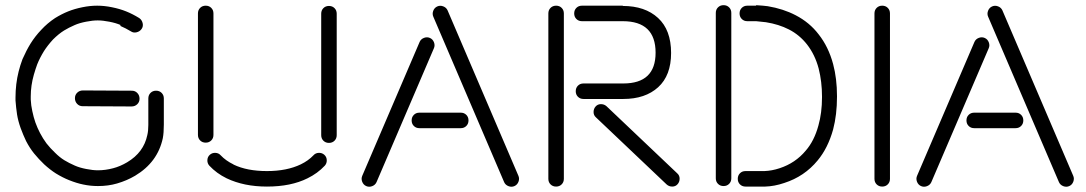

<svg xmlns="http://www.w3.org/2000/svg" viewBox="-20 -692 4203 743"><path d="M445 -592 447 -595Q429 -603 403 -608Q378 -613 358 -613Q338 -613 313 -608Q287 -603 269 -595Q246 -585 228 -574Q207 -561 185 -539Q164 -516 150 -494Q134 -468 124 -443Q118 -427 111 -403Q105 -382 102 -361Q99 -340 99 -319V-313V-307Q100 -284 105 -262Q110 -238 117 -218Q125 -196 135 -177Q146 -156 160 -137Q175 -118 193 -101Q211 -83 229 -72Q247 -61 270 -51Q288 -43 314 -38Q339 -33 359 -33Q388 -33 418 -41Q445 -48 472 -64Q536 -102 550 -169Q554 -185 554 -209V-311Q554 -324 562.5 -332.5Q571 -341 584 -341Q597 -341 605.5 -332.5Q614 -324 614 -311V-210Q614 -178 610 -157Q590 -64 503 -12Q471 7 433 18Q399 28 359 28Q330 28 302 22Q277 17 247 5Q222 -5 196 -21Q174 -35 151 -56Q130 -76 112 -98Q95 -119 81 -146Q70 -169 60 -196Q50 -224 46 -249Q42 -276 40 -303V-309V-315Q40 -340 43 -366Q46 -391 52 -415Q58 -439 67 -463Q82 -497 98 -523Q116 -552 140 -577Q163 -602 193 -622Q219 -638 244 -648Q269 -658 299 -664Q328 -670 356 -670Q384 -670 413 -664Q443 -658 468 -648Q493 -638 519 -622Q529 -615 532 -602.5Q535 -590 528 -580Q521 -570 508.5 -567Q496 -564 486 -571Q468 -582 445 -592ZM300 -281Q287 -281 278.5 -290Q270 -299 270 -312Q270 -325 279 -333.5Q288 -342 301 -342L490 -341Q503 -341 511.5 -332Q520 -323 520 -310Q520 -297 511 -288.5Q502 -280 489 -280Z M806 -170Q806 -157 797.5 -148.5Q789 -140 776 -140Q763 -140 754.5 -148.5Q746 -157 746 -170V-640Q746 -653 754.5 -661.5Q763 -670 776 -670Q789 -670 797.5 -661.5Q806 -653 806 -640ZM883 -56 884 -55Q936 -30 1013 -30Q1090 -30 1144 -56Q1173 -70 1193 -91Q1201 -100 1213.5 -100.5Q1226 -101 1235 -93Q1244 -85 1244.5 -72.5Q1245 -60 1237 -51Q1209 -21 1170 -2Q1106 30 1013 30Q924 30 857 -2Q818 -21 790 -51Q782 -60 782.5 -72.5Q783 -85 792 -93Q801 -101 813.5 -100.5Q826 -100 834 -91Q854 -70 883 -56ZM1223 -639Q1223 -652 1231.5 -660.5Q1240 -669 1253 -669Q1266 -669 1274.5 -660.5Q1283 -652 1283 -639V-169Q1283 -156 1274.5 -147.5Q1266 -139 1253 -139Q1240 -139 1231.5 -147.5Q1223 -156 1223 -169Z M1763 -256Q1776 -256 1784.5 -247.5Q1793 -239 1793 -226Q1793 -213 1784.5 -204.5Q1776 -196 1763 -196H1603Q1590 -196 1581.5 -204.5Q1573 -213 1573 -226Q1573 -239 1581.5 -247.5Q1590 -256 1603 -256ZM1604 -530Q1609 -541 1621 -545.5Q1633 -550 1644 -545Q1655 -540 1659.5 -528Q1664 -516 1659 -505L1437 13Q1432 24 1420 28.5Q1408 33 1397 28Q1386 23 1381.5 11Q1377 -1 1382 -12ZM1986 -12Q1991 -1 1986.5 11Q1982 23 1971 28Q1960 33 1948 28.5Q1936 24 1931 13L1657 -627Q1652 -638 1656.5 -650Q1661 -662 1672 -667Q1683 -672 1695 -667.5Q1707 -663 1712 -652Z M2286 -238Q2277 -246 2277 -258.5Q2277 -271 2285 -280Q2293 -289 2305.5 -289Q2318 -289 2327 -281L2601 -21Q2610 -13 2610 -0.5Q2610 12 2602 21Q2594 30 2581.5 30Q2569 30 2560 22ZM2102 -640Q2102 -653 2110.5 -661.5Q2119 -670 2132 -670Q2145 -670 2153.5 -661.5Q2162 -653 2162 -640V0Q2162 13 2153.5 21.5Q2145 30 2132 30Q2119 30 2110.5 21.5Q2102 13 2102 0ZM2390 -670V-669Q2476 -669 2526.5 -622.5Q2577 -576 2577 -487Q2577 -400 2527 -354.5Q2477 -309 2392 -309H2238Q2225 -309 2216.5 -317.5Q2208 -326 2208 -339Q2208 -352 2216.5 -360.5Q2225 -369 2238 -369H2392Q2517 -369 2517 -488Q2517 -610 2390 -610H2232Q2219 -610 2210.5 -618.5Q2202 -627 2202 -640Q2202 -653 2210.5 -661.5Q2219 -670 2232 -670Z M2907 -670 2905 -672Q2937 -670 2951 -668Q3011 -658 3059 -633Q3113 -605 3148 -559Q3186 -511 3204 -444Q3219 -388 3219 -320V-318Q3219 -248 3204 -191Q3184 -119 3144 -71Q3093 -9 3015 16Q2977 29 2941 30H2925H2910H2865Q2852 30 2843.5 21.5Q2835 13 2835 0Q2835 -13 2843.5 -21.5Q2852 -30 2865 -30H2912H2925H2938Q2967 -31 2997 -41Q3058 -61 3098 -109Q3131 -147 3147 -206Q3161 -255 3161 -316V-318Q3161 -376 3148 -427Q3134 -480 3103 -520Q3074 -557 3033 -578Q2994 -598 2944 -606Q2930 -608 2906 -610H2872Q2859 -610 2850.5 -618.5Q2842 -627 2842 -640Q2842 -653 2850.5 -661.5Q2859 -670 2872 -670ZM2750 -642Q2750 -655 2758.5 -663.5Q2767 -672 2780 -672Q2793 -672 2801.5 -663.5Q2810 -655 2810 -642V-2Q2810 11 2801.5 19.5Q2793 28 2780 28Q2767 28 2758.5 19.5Q2750 11 2750 -2Z M3364 -640Q3364 -653 3372.5 -661.5Q3381 -670 3394 -670Q3407 -670 3415.5 -661.5Q3424 -653 3424 -640V0Q3424 13 3415.5 21.5Q3407 30 3394 30Q3381 30 3372.5 21.5Q3364 13 3364 0Z M3910 -256Q3923 -256 3931.5 -247.5Q3940 -239 3940 -226Q3940 -213 3931.5 -204.5Q3923 -196 3910 -196H3750Q3737 -196 3728.5 -204.5Q3720 -213 3720 -226Q3720 -239 3728.5 -247.5Q3737 -256 3750 -256ZM3751 -530Q3756 -541 3768 -545.5Q3780 -550 3791 -545Q3802 -540 3806.5 -528Q3811 -516 3806 -505L3584 13Q3579 24 3567 28.5Q3555 33 3544 28Q3533 23 3528.5 11Q3524 -1 3529 -12ZM4133 -12Q4138 -1 4133.5 11Q4129 23 4118 28Q4107 33 4095 28.5Q4083 24 4078 13L3804 -627Q3799 -638 3803.5 -650Q3808 -662 3819 -667Q3830 -672 3842 -667.5Q3854 -663 3859 -652Z"/></svg>

Font: Beon
Style: Medium
Weight: 500
Designer: BSozoo
Foundry: BSozoo
Version: Version 001.000